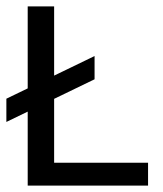

<svg xmlns="http://www.w3.org/2000/svg" viewBox="-22 -583 511 603"><path d="M-2 -200V-273L275 -407V-334ZM65 -8V-563H148V-8ZM65 0V-72H443V0Z"/></svg>

Font: Darker Grotesque SemiBold
Style: Regular
Weight: 600
Designer: Gabriel Lam
Foundry: TypeRant
Version: Version 1.000;gftools[0.9.28]